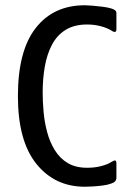

<svg xmlns="http://www.w3.org/2000/svg" viewBox="-20 -700 496 729"><path d="M422 -25Q422 -9 402 -3Q389 2 369 4.5Q349 7 330.5 8Q312 9 302 9Q188 9 118 -78Q48 -165 48 -335Q48 -507 115.5 -593.5Q183 -680 302 -680Q312 -680 330.5 -678.5Q349 -677 369 -674.5Q389 -672 402 -668Q412 -665 417 -661Q422 -657 422 -650V-590Q422 -571 403 -584Q387 -594 362.5 -600.5Q338 -607 311 -607Q262 -607 229 -586.5Q196 -566 177 -529.5Q158 -493 150 -446.5Q142 -400 142 -349Q142 -314 145.5 -275Q149 -236 159 -198.5Q169 -161 188 -130Q207 -99 237 -81Q267 -63 311 -63Q340 -63 364.5 -69.5Q389 -76 401 -84Q414 -92 418 -90.5Q422 -89 422 -78Z"/></svg>

Font: Glory Medium
Style: Regular
Weight: 500
Designer: Robert Leuschke
Foundry: Robert Leuschke
Version: Version 1.011